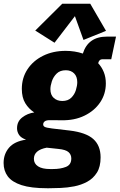

<svg xmlns="http://www.w3.org/2000/svg" viewBox="-63 -816 649 1040"><path d="M191.9 203.6Q105.5 203.6 53.7 186.8Q2 169.9 -20.8 139.4Q-43.5 108.9 -43.5 66.9Q-43.5 18.6 -14.2 -15.9Q15.1 -50.3 78.1 -59.6Q51.3 -68.8 40.3 -85.2Q29.3 -101.6 29.3 -121.1Q29.3 -158.2 57.4 -179.9Q85.4 -201.7 122.6 -207Q92.8 -226.1 74 -256.8Q55.2 -287.6 55.2 -334.5Q55.2 -394 85.9 -440.7Q116.7 -487.3 170.4 -513.9Q224.1 -540.5 292.5 -540.5Q342.3 -540.5 385.7 -525.9Q414.6 -617.7 515.6 -617.7H565.4L539.6 -495.1H491.2Q474.1 -495.1 468.8 -473.6Q488.3 -452.6 499.3 -425.3Q510.3 -397.9 510.3 -364.3Q510.3 -307.1 479.5 -261.5Q448.7 -215.8 394.5 -189.5Q340.3 -163.1 270 -164.6L209 -165Q188.5 -165.5 179.7 -158.9Q170.9 -152.3 170.9 -142.1Q170.9 -133.3 179.4 -128.7Q188 -124 219.2 -120.1L314.9 -108.9Q403.3 -98.1 442.6 -62.7Q481.9 -27.3 481.9 36.6Q481.9 87.4 461.9 119.1Q441.9 150.9 409.4 168.5Q377 186 339.1 193.4Q301.3 200.7 265.4 202.1Q229.5 203.6 203.1 203.6ZM274.4 -269Q305.2 -269 323 -286.6Q340.8 -304.2 348.1 -328.1Q355.5 -352.1 355.5 -370.6Q355.5 -401.4 338.4 -418.5Q321.3 -435.5 293.5 -435.5Q262.2 -435.5 243.9 -417.5Q225.6 -399.4 217.8 -375.2Q210 -351.1 210 -333Q210 -301.8 228.3 -285.4Q246.6 -269 274.4 -269ZM208 99.6H224.6Q264.6 99.6 293.9 88.1Q323.2 76.7 323.2 42.5Q323.2 21.5 308.3 8.1Q293.5 -5.4 253.4 -9.3L189.9 -16.1Q120.6 -2.9 120.6 44.4Q120.6 70.3 143.1 85Q165.5 99.6 208 99.6ZM232.4 -584.5 127.9 -650.4 274.4 -795.9H425.8L511.2 -648.9L389.2 -599.6L342.8 -728.5Z"/></svg>

Font: Schibsted Grotesk ExtraBold
Style: Italic
Weight: 800
Italic angle: -12°
Designer: Bakken & Baeck AS, Henrik Kongsvoll
Foundry: Schibsted ASA
Version: Version 1.100; ttfautohint (v1.8.4.7-5d5b);gftools[0.9.25]